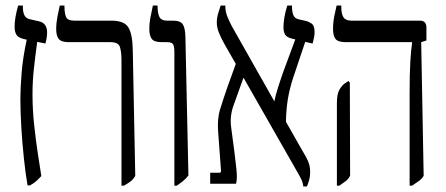

<svg xmlns="http://www.w3.org/2000/svg" viewBox="-20 -667 1620 697"><path d="M80 6Q73 -34 67 -89.5Q61 -145 57.5 -203Q54 -261 54 -308Q54 -347 58.5 -402.5Q63 -458 77 -523L68 -525Q46 -530 39.5 -541Q33 -552 33 -570Q33 -602 46 -647H63V-642Q63 -624 68.5 -612Q74 -600 89 -597L120 -590Q151 -584 151 -549Q151 -532 145 -509L115 -515Q108 -463 103 -417.5Q98 -372 98 -325Q98 -270 104 -213.5Q110 -157 117.5 -108.5Q125 -60 130 -28Q120 -17 111.5 -9.5Q103 -2 89 6Z M421 7V-448Q421 -478 415.5 -496Q410 -514 381 -514H229Q202 -514 193 -526Q184 -538 184 -561Q184 -583 188.5 -606.5Q193 -630 197 -647H214V-644Q214 -620 219.5 -606Q225 -592 250 -592H385Q431 -592 446 -567.5Q461 -543 462 -486L471 -29Q464 -16 454 -8.5Q444 -1 430 7Z M613 7V-478Q613 -498 608.5 -506Q604 -514 587 -514H567Q539 -514 530.5 -526.5Q522 -539 522 -562Q522 -581 525.5 -600.5Q529 -620 535 -647H552V-644Q552 -620 558.5 -606Q565 -592 587 -592H609Q634 -592 643 -579.5Q652 -567 653 -535L664 -30Q654 -17 643.5 -9Q633 -1 622 7Z M743 0V-40H777Q784 -40 782 -52L772 -187Q768 -234 779 -270Q790 -306 805 -349L836 -435L797 -503Q783 -528 775 -547.5Q767 -567 767 -586Q767 -603 772.5 -620Q778 -637 781 -647H798V-643Q798 -625 805.5 -606.5Q813 -588 821 -573L976 -299Q980 -320 989.5 -350Q999 -380 1009 -408L1052 -524L1043 -526Q1021 -531 1015 -541.5Q1009 -552 1009 -568Q1009 -584 1012.5 -604.5Q1016 -625 1023 -647H1040V-643Q1040 -624 1045 -612Q1050 -600 1064 -597L1090 -591Q1100 -589 1111 -581.5Q1122 -574 1122 -551Q1122 -541 1120 -531Q1118 -521 1115 -509L1088 -515L1044 -384Q1031 -344 1025 -307.5Q1019 -271 1018 -225L1068 -137Q1083 -112 1091 -97Q1099 -82 1102.5 -70Q1106 -58 1106 -42Q1106 -28 1102.5 -14.5Q1099 -1 1094 10H1081Q1080 -3 1074 -15.5Q1068 -28 1054 -52L864 -385L856 -363Q840 -319 827 -282Q814 -245 819 -206L831 -115Q834 -90 838 -55Q842 -20 837 0Z M1467 7V-331Q1467 -399 1469.5 -442.5Q1472 -486 1476 -511V-514H1235Q1208 -514 1198.5 -525Q1189 -536 1189 -562Q1189 -585 1193.5 -608Q1198 -631 1202 -647H1219V-641Q1219 -616 1227 -604Q1235 -592 1256 -592H1505Q1528 -592 1528 -566V-520L1509 -514L1518 -29Q1512 -18 1500 -9.5Q1488 -1 1476 7ZM1203 7V-293Q1203 -327 1213 -343Q1223 -359 1233 -365L1245 -373L1250 -367L1251 -29Q1245 -17 1235 -9.5Q1225 -2 1212 7Z"/></svg>

Font: Noto Serif Hebrew ExtraCondensed
Style: Regular
Weight: 400
Width: 2
Designer: Monotype Design Team
Foundry: Monotype Imaging Inc.
Version: Version 2.004; ttfautohint (v1.8.4.7-5d5b)